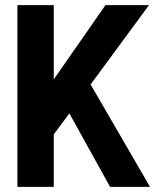

<svg xmlns="http://www.w3.org/2000/svg" viewBox="-20 -730 640 750"><path d="M48 0V-710H190V-420L392 -710H562L334 -400L566 0H410L251 -287L190 -205V0Z"/></svg>

Font: Geist Mono
Style: Bold
Weight: 700
Monospace: yes
Designer: Basement.studio, Andrés Briganti, Mateo Zaragoza
Foundry: Basement.studio, Vercel, Andrés Briganti, Guido Ferreyra, Mateo Zaragoza
Version: Version 1.500; ttfautohint (v1.8.4.7-5d5b)